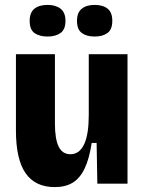

<svg xmlns="http://www.w3.org/2000/svg" viewBox="-20 -749 591 783"><path d="M203 14Q124 14 84.5 -42.5Q45 -99 45 -217V-528H204V-246Q204 -181 219.5 -150.5Q235 -120 267 -120Q286 -120 300 -130.5Q314 -141 323.5 -161.5Q333 -182 337.5 -212Q342 -242 342 -280V-528H500V-221V0H377L374 -166H354Q344 -101 325 -61.5Q306 -22 276.5 -4Q247 14 203 14ZM366 -600Q333 -600 313.5 -614.5Q294 -629 294 -664Q294 -698 313.5 -713.5Q333 -729 366 -729Q400 -729 419 -713.5Q438 -698 438 -664Q438 -629 418.5 -614.5Q399 -600 366 -600ZM174 -600Q141 -600 121 -614Q101 -628 101 -664Q101 -698 120.5 -713.5Q140 -729 174 -729Q207 -729 227 -713.5Q247 -698 247 -664Q247 -629 227 -614.5Q207 -600 174 -600Z"/></svg>

Font: Bricolage Grotesque 24pt SemiCondensed ExtraBold
Style: Regular
Weight: 800
Width: 4
Designer: Mathieu Triay
Foundry: Atelier Triay
Version: Version 1.001;gftools[0.9.33.dev8+g029e19f]